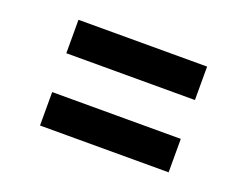

<svg xmlns="http://www.w3.org/2000/svg" viewBox="-66 -660 771 599"><g transform="rotate(20 319.0 -360.5)"><path d="M106 -425V-536H533V-425ZM106 -185V-296H533V-185Z"/></g></svg>

Font: Plus Jakarta Text
Style: Bold
Weight: 700
Designer: Gumpita Rahayu
Foundry: Tokotype Studio
Version: Version 1.000